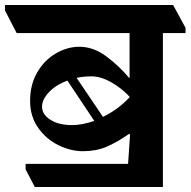

<svg xmlns="http://www.w3.org/2000/svg" viewBox="-76 -689 766 772"><path d="M670 -577V-556H579V63H64L27 -8V-30H439L447 -149L442 -150Q393 -116 351.5 -98.5Q310 -81 257 -81Q209 -81 159.5 -105Q110 -129 77.5 -175Q45 -221 45 -283Q45 -349 74 -398.5Q103 -448 149 -474.5Q195 -501 243 -501Q299 -501 350.5 -463Q402 -425 444 -375H445V-556H-9L-56 -647V-669H620ZM232 -376 338 -219Q401 -250 445 -298V-300Q415 -333 372.5 -357.5Q330 -382 292 -382Q261 -382 232 -376ZM93 -260Q93 -229 126.5 -207.5Q160 -186 214 -186Q254 -186 303 -203L195 -365Q149 -348 121 -318.5Q93 -289 93 -260Z"/></svg>

Font: Martel Heavy
Style: Regular
Weight: 900
Designer: Dan Reynolds
Foundry: Dan Reynolds
Version: Version 1.001; ttfautohint (v1.1) -l 5 -r 5 -G 72 -x 0 -D la